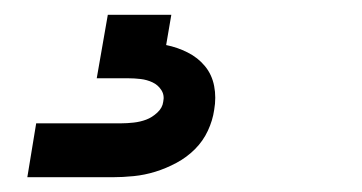

<svg xmlns="http://www.w3.org/2000/svg" viewBox="-20 -20 490 260"><path d="M17 220 29 147H144Q152 147 161 146Q170 145 178 142Q186 139 193 132.5Q200 126 201 118Q203 109 198.5 102Q194 95 186.5 91.5Q179 88 170.5 87Q162 86 154 86H111L126 0H212L205 41Q220 44 234 51Q248 58 257.5 69.5Q267 81 270 96.5Q273 112 270 129Q268 143 261.5 157Q255 171 244 182Q233 193 219 200.5Q205 208 190.5 212.5Q176 217 161 218.5Q146 220 132 220Z"/></svg>

Font: Iosevka Etoile Semibold
Style: Italic
Weight: 600
Italic angle: -9°
Designer: Belleve Invis
Foundry: Belleve Invis
Version: Version 22.1.2; ttfautohint (v1.8.4)